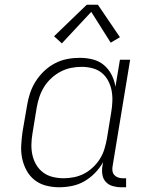

<svg xmlns="http://www.w3.org/2000/svg" viewBox="-20 -782 640 810"><path d="M229 8Q201 8 174 1Q147 -6 126 -22.5Q105 -39 92 -63Q79 -87 73.5 -113.5Q68 -140 69.5 -168.5Q71 -197 75 -226L94 -336Q98 -362 106.5 -388Q115 -414 130 -438Q145 -462 166 -482Q187 -502 212 -515Q237 -528 263.5 -533Q290 -538 317 -538Q346 -538 372.5 -531Q399 -524 419 -507Q439 -490 451 -466Q463 -442 467 -416L486 -530H529L455 -81Q453 -71 454.5 -61Q456 -51 462 -44Q468 -37 477.5 -33.5Q487 -30 497 -30H512V8H491Q473 8 455.5 3Q438 -2 426.5 -14.5Q415 -27 412 -45Q409 -63 412 -81L415 -98Q401 -73 380.5 -52Q360 -31 335.5 -17Q311 -3 283.5 2.5Q256 8 229 8Q229 8 229 8Q229 8 229 8ZM249 -30Q270 -30 292.5 -34.5Q315 -39 335 -49.5Q355 -60 372.5 -76.5Q390 -93 402 -112.5Q414 -132 420.5 -153.5Q427 -175 431 -197L449 -307Q453 -330 454 -353.5Q455 -377 451 -399Q447 -421 436.5 -441Q426 -461 409.5 -474.5Q393 -488 370.5 -494Q348 -500 325 -500Q302 -500 279.5 -495.5Q257 -491 236 -480Q215 -469 197 -452.5Q179 -436 166.5 -416Q154 -396 146.5 -374Q139 -352 135 -329L117 -219Q113 -196 112.5 -172.5Q112 -149 117 -127Q122 -105 133.5 -86Q145 -67 162.5 -54Q180 -41 202.5 -35.5Q225 -30 249 -30ZM241 -599 208 -629 346 -762H393L486 -625L447 -602L365 -732Z"/></svg>

Font: Iosevka Curly Slab XLtEx
Style: Italic
Weight: 200
Width: 7
Italic angle: -9°
Monospace: yes
Designer: Belleve Invis
Foundry: Belleve Invis
Version: Version 11.1.0; ttfautohint (v1.8.3)